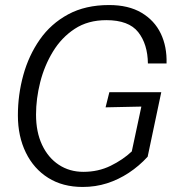

<svg xmlns="http://www.w3.org/2000/svg" viewBox="-20 -730 690 762"><path d="M308 12Q229 12 171.5 -24Q114 -60 82.5 -124.5Q51 -189 51 -272Q51 -354 72.5 -432Q94 -510 138 -573Q182 -636 250.5 -673Q319 -710 413 -710Q490 -710 541.5 -679.5Q593 -649 618 -597Q643 -545 641 -478H567Q566 -555 528.5 -602.5Q491 -650 402 -650Q329 -650 276.5 -615.5Q224 -581 190 -525Q156 -469 139.5 -403.5Q123 -338 123 -275Q123 -206 147 -155Q171 -104 213.5 -76Q256 -48 311 -48Q370 -48 419 -72Q468 -96 503 -129L541 -307L399 -304L414 -364H620L566 -108Q532 -71 491 -44Q450 -17 404.5 -2.5Q359 12 308 12Z"/></svg>

Font: Azeret Mono ExtraLight
Style: Italic
Weight: 250
Italic angle: -12°
Designer: Martin Vácha
Foundry: Displaay
Version: Version 1.002